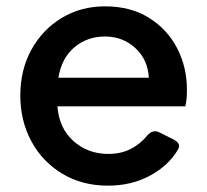

<svg xmlns="http://www.w3.org/2000/svg" viewBox="-20 -573 653 605"><path d="M320 12Q239 12 176.5 -25.5Q114 -63 79 -127.5Q44 -192 44 -272Q44 -353 79 -416.5Q114 -480 174.5 -516.5Q235 -553 311 -553Q392 -553 450 -516.5Q508 -480 538.5 -420.5Q569 -361 569 -291Q569 -278 568 -264Q567 -250 564 -238H161Q166 -169 211.5 -128.5Q257 -88 321 -88Q362 -88 392.5 -104Q423 -120 444 -146Q461 -166 482 -156L526 -134Q552 -121 541 -102Q512 -52 453.5 -20Q395 12 320 12ZM311 -458Q255 -458 214.5 -424Q174 -390 164 -328H449Q446 -385 406.5 -421.5Q367 -458 311 -458Z"/></svg>

Font: Pitagon Sans Text SemiBold
Style: Regular
Weight: 600
Designer: Travis Tran
Foundry: Pitagon
Version: Version 1.001; ttfautohint (v1.8.4.7-5d5b);gftools[0.9.26]